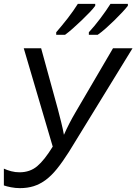

<svg xmlns="http://www.w3.org/2000/svg" viewBox="-20 -964 706 994"><path d="M81 -72Q135 -72 172.5 -103.5Q210 -135 253 -205L103 -714H193L279 -401Q288 -366 296.5 -332.5Q305 -299 311 -266Q336 -323 370 -381L565 -714H666L337 -178Q304 -126 275 -90Q246 -54 216 -32Q186 -10 154 0Q122 10 83 10Q60 10 37 5.5Q14 1 0 -4V-91Q17 -83 38 -77.5Q59 -72 81 -72ZM271 -784V-797Q283 -811 298.5 -829.5Q314 -848 329.5 -868Q345 -888 359 -908Q373 -928 383 -944H473V-934Q464 -921 445 -901Q426 -881 403.5 -859.5Q381 -838 358 -817.5Q335 -797 317 -784ZM440 -797Q453 -811 468.5 -829.5Q484 -848 499 -868Q514 -888 528 -908Q542 -928 552 -944H642V-934Q632 -921 613.5 -901Q595 -881 573 -859.5Q551 -838 528 -817.5Q505 -797 486 -784H440Z"/></svg>

Font: BC Sans
Style: Italic
Weight: 400
Italic angle: -12°
Designer: Monotype Design Team
Designer: Province of B.C.
Foundry: Monotype Imaging Inc.
Version: Version 2.000;GOOG;noto-source:20170915:90ef993387c0